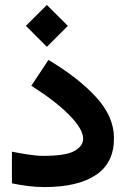

<svg xmlns="http://www.w3.org/2000/svg" viewBox="-20 -759 510 778"><path d="M85 -654.3 169.9 -738.8 254.9 -654.3 169.9 -569.3ZM28.3 -144.5Q59.1 -138.2 94.2 -132.8Q129.4 -127.4 154.8 -127.4Q246.1 -127.4 281.5 -147.2Q316.9 -167 316.9 -197.3Q316.9 -235.8 260.5 -293Q204.1 -350.1 106.9 -411.6L176.3 -516.1Q298.3 -443.4 370.1 -364.7Q441.9 -286.1 441.9 -198.7Q441.9 -98.6 368.4 -49.8Q294.9 -1 161.1 -1Q124.5 -1 91.6 -5.4Q58.6 -9.8 28.3 -16.1Z"/></svg>

Font: Vazir WOL
Style: Bold-WOL
Weight: 700
Designer: Saber Rastikerdar
Foundry: Saber Rastikerdar
Version: Version 30.0.0